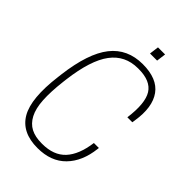

<svg xmlns="http://www.w3.org/2000/svg" viewBox="-270 -1031 1147 1147"><g transform="rotate(45 303.5 -457.5)"><path d="M419.9 -924.8 412.1 -865.2H352.1L359.9 -924.8ZM107.9 -401.9 105 -377.9Q93.8 -283.2 97.7 -216.6Q101.6 -149.9 123.5 -107.9Q145.5 -65.9 182.1 -46.9Q218.8 -27.8 272.9 -27.8H278.8Q375 -27.8 426.8 -83.5Q478.5 -139.2 493.2 -250H535.2L534.2 -241.2Q521 -124.5 455.3 -57.4Q389.6 9.8 275.9 9.8Q143.6 9.8 90.3 -81.8Q37.1 -173.3 63 -377.9L65.9 -401.9Q91.3 -604 164.8 -697Q238.3 -790 367.2 -790Q489.7 -790 540.5 -719.5Q591.3 -648.9 570.8 -519L567.9 -500H525.9Q543.9 -634.8 507.3 -693.4Q470.7 -752 370.1 -752H363.8Q255.9 -752 193.4 -668.5Q130.9 -585 107.9 -401.9Z"/></g></svg>

Font: Cooper Hewitt
Style: Light Italic
Weight: 704
Designer: Village Type and Design LLC
Foundry: Cooper Hewitt Smithsonian Design Museum
Version: 1.000